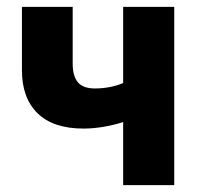

<svg xmlns="http://www.w3.org/2000/svg" viewBox="-20 -540 591 560"><path d="M339.2 0H488.2V-520H339.2V-297.8Q320 -289.8 299.2 -285.9Q278.4 -282 256.8 -282Q222.6 -282 207.3 -299.8Q192 -317.6 192 -355.4V-520H44V-334.8Q44 -254.2 89.6 -209.6Q135.2 -165 223.4 -165Q250.4 -165 280 -169.8Q309.6 -174.6 339.2 -184Z"/></svg>

Font: Fixel Variable
Style: Regular
Weight: 100
Width: 3
Designer: AlfaBravo + MacPaw
Foundry: Kyrylo Tkachov, Marchela Mozhyna, Serhii Makarenko, Maria Weinstein, Zakhar Kryvoshyya
Version: Version 1.211